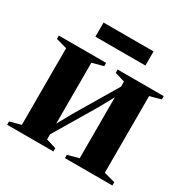

<svg xmlns="http://www.w3.org/2000/svg" viewBox="-153 -801 916 936"><g transform="rotate(30 305.0 -333.0)"><path d="M8.5 0V-18.5L71 -35.5V-467L9.5 -484V-502.5H275.5V-484L213 -467V-124L256 -202L396.5 -438.5V-467L340.5 -484V-502.5H600V-484L538 -467V-35.5L601 -18.5V0H334V-18.5L396.5 -35.5V-378.5L353.5 -300.5L213 -64V-35.5L269 -18.5V0ZM448 -666.5V-587H166.5V-666.5Z"/></g></svg>

Font: Merriweather 144pt
Style: Bold
Weight: 700
Version: Version 2.100